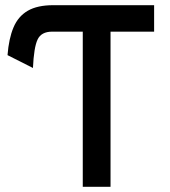

<svg xmlns="http://www.w3.org/2000/svg" viewBox="-20 -720 656 740"><path d="M299 0V-598H181Q139 -598 124.8 -567.5Q110.5 -537 107 -458L9 -507.5Q14 -571.5 32 -614.2Q50 -657 87 -678.5Q124 -700 185 -700H574V-598H406V0Z"/></svg>

Font: Overpass Mono SemiBold
Style: Regular
Weight: 600
Monospace: yes
Designer: Delve Withrington, Dave Bailey
Foundry: Delve Fonts LLC
Version: Version 4.000